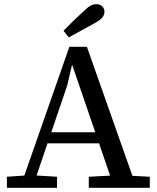

<svg xmlns="http://www.w3.org/2000/svg" viewBox="-20 -899 752 919"><path d="M13 0V-53L115 -60H137L253 -53V0ZM76 0 312 -675H396L634 0H527L325 -590L302 -491L135 0ZM189 -213V-266H488V-213ZM405 0V-53L538 -60H566L697 -53V0ZM284 -752Q307 -776 331 -799Q355 -822 379 -844Q398 -863 412 -871Q426 -879 441 -879Q458 -879 469 -869Q480 -859 480 -843Q480 -827 469 -814.5Q458 -802 433 -788Q402 -771 371 -754Q340 -737 309 -720Z"/></svg>

Font: Source Serif 4
Style: Regular
Weight: 400
Designer: Frank Grießhammer
Foundry: Adobe Systems Incorporated
Version: Version 4.004;hotconv 1.0.116;makeotfexe 2.5.65601